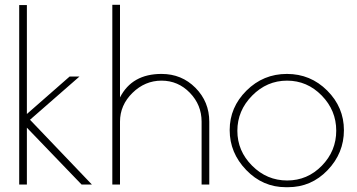

<svg xmlns="http://www.w3.org/2000/svg" viewBox="-20 -769 1488 800"><path d="M60 -748H92V-294L270 -450H311L105 -270L363 0H320L92 -237V0H60Z M480 0H448V-749H480V-363Q530 -461 653 -461Q737 -461 794.5 -403Q852 -345 852 -262V0H820V-262Q820 -332 771 -382.5Q722 -433 653 -433Q584 -433 532 -382Q480 -331 480 -262Z M1180 11H1171Q1075 11 1006 -60.5Q937 -132 937 -227Q937 -322 1007 -391.5Q1077 -461 1175.5 -461Q1274 -461 1343.5 -391.5Q1413 -322 1413 -226.5Q1413 -131 1345 -60Q1277 11 1180 11ZM1381 -224.5Q1381 -309 1320.5 -371Q1260 -433 1176 -433Q1092 -433 1030.5 -370.5Q969 -308 969 -224Q969 -140 1030.5 -78.5Q1092 -17 1176.5 -17Q1261 -17 1321 -78.5Q1381 -140 1381 -224.5Z"/></svg>

Font: Poiret One
Style: Regular
Weight: 400
Designer: Denis Masharov
Foundry: Denis Masharov
Version: Version 1.001